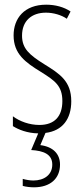

<svg xmlns="http://www.w3.org/2000/svg" viewBox="-20 -559 357 819"><path d="M236 143C236 98 207 67 152 60L174 8C247 -1 284 -52 284 -127C284 -213 235 -244 169 -285C105 -325 74 -352 74 -407C74 -470 115 -505 176 -505C208 -505 242 -495 265 -479L281 -510C253 -529 216 -539 177 -539C84 -539 38 -481 38 -408C38 -329 88 -293 155 -252C214 -215 246 -193 246 -128C246 -63 213 -26 148 -26C106 -26 64 -41 35 -63V-21C59 -6 96 9 143 10L113 81C166 84 203 99 203 143C203 187 168 211 122 211C109 211 90 208 77 204V234C91 238 110 240 125 240C194 240 236 203 236 143Z"/></svg>

Font: Noto Sans Sinhala UI ExtraCondensed ExtraLight
Style: Regular
Weight: 200
Width: 2
Designer: Jelle Bosma - Monotype Design Team
Foundry: Monotype Imaging Inc.
Version: Version 2.006